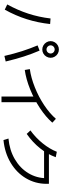

<svg xmlns="http://www.w3.org/2000/svg" viewBox="883 -1694 827 2633"><g transform="rotate(90 1296.5 -377.5)"><path d="M602.5 -479.5 673.8 -506.8Q718.8 -403.3 754.9 -291Q791 -178.7 823.2 -42L747.1 -24.4Q716.8 -156.2 681.2 -267.1Q645.5 -377.9 602.5 -479.5ZM233.4 -657.2 309.6 -651.4Q292 -485.4 243.2 -330.6Q194.3 -175.8 112.3 -29.3L41 -63.5Q119.1 -205.1 167 -352.1Q214.8 -499 233.4 -657.2ZM543.9 -658.2Q543.9 -688.5 559.6 -714.8Q575.2 -741.2 601.6 -756.3Q627.9 -771.5 658.2 -771.5Q689.5 -771.5 715.3 -756.3Q741.2 -741.2 756.8 -714.8Q772.5 -688.5 772.5 -658.2Q772.5 -627.9 756.8 -601.1Q741.2 -574.2 715.3 -559.1Q689.5 -543.9 658.2 -543.9Q627.9 -543.9 601.6 -559.6Q575.2 -575.2 559.6 -601.6Q543.9 -627.9 543.9 -658.2ZM713.9 -658.2Q713.9 -672.9 706.5 -686Q699.2 -699.2 686 -706.5Q672.9 -713.9 658.2 -713.9Q643.6 -713.9 630.4 -706.5Q617.2 -699.2 609.4 -686.5Q601.6 -673.8 601.6 -658.2Q601.6 -643.6 609.4 -630.4Q617.2 -617.2 630.4 -609.4Q643.6 -601.6 658.2 -601.6Q673.8 -601.6 686.5 -609.4Q699.2 -617.2 706.5 -630.4Q713.9 -643.6 713.9 -658.2Z M1609.4 -730.5 1662.1 -681.6Q1585 -592.8 1463.9 -512.7Q1342.8 -432.6 1204.1 -377Q1065.4 -321.3 939.5 -303.7L927.7 -373Q1046.9 -389.6 1177.7 -441.9Q1308.6 -494.1 1422.9 -570.3Q1537.1 -646.5 1609.4 -730.5ZM1303.7 -479.5H1381.8V15.6H1303.7Z M2423.8 -603.5 2457 -568.4H2030.3V-634.8H2500L2501 -603.5Q2501 -448.2 2424.3 -319.3Q2347.7 -190.4 2210.9 -109.4Q2074.2 -28.3 1900.4 -11.7L1879.9 -80.1Q2038.1 -94.7 2161.6 -166.5Q2285.2 -238.3 2354.5 -352.5Q2423.8 -466.8 2423.8 -603.5ZM2061.5 -743.2 2135.7 -728.5Q2095.7 -616.2 2013.7 -513.7Q1931.6 -411.1 1816.4 -330.1L1768.6 -380.9Q1868.2 -453.1 1945.8 -549.3Q2023.4 -645.5 2061.5 -743.2Z"/></g></svg>

Font: Pretendard GOV Variable
Style: Regular
Weight: 400
Designer: Base glyphs from Inter by Rasmus Andersson; Hangul glyphs from Noto Sans CJK(Source Han Sans) by Jang Soo-young and Kang
Foundry: Kil Hyung-jin
Version: Version 1.307;Glyphs 3.2 (3192)